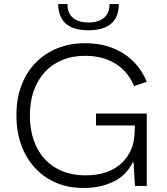

<svg xmlns="http://www.w3.org/2000/svg" viewBox="-20 -921 826 951"><path d="M397.5 10H393Q318 10 257.5 -16Q195 -43 151.5 -91.5Q107.5 -139.5 84.5 -205.5Q61.5 -270 61.5 -344.5V-353.5Q61.5 -434 86.5 -498.5Q112 -565 157.5 -611.5Q203.5 -657.5 265.5 -682.5Q328 -707 402 -707Q458.5 -707 507 -693.5Q555 -679.5 594 -654.5Q632.5 -629 661 -594Q689.5 -559 707 -516L644 -494.5Q630 -529 607.5 -557Q585 -584.5 554.5 -604Q524 -623.5 486 -634Q448 -644.5 402 -644.5Q337.5 -644.5 286.5 -623Q235.5 -601.5 200.5 -562.5Q165.5 -523.5 146.5 -469.5Q128 -415 128 -349Q128 -279.5 148 -224Q167.5 -169.5 203.5 -131Q239.5 -93 290 -72.5Q340.5 -52.5 402 -52.5Q547 -52.5 611.5 -147.5Q632.5 -178 640.5 -214Q648 -250 648 -299.5H455.5V-358.5H707V0H648.5L641.5 -117H637.5Q605.5 -52 541.5 -21Q476.5 10 397.5 10ZM418.5 -771Q365.5 -771 332.2 -787Q299 -803 283.5 -832.2Q268 -861.5 268 -901H314Q314 -868.5 327.5 -848.2Q341 -828 364.8 -818.8Q388.5 -809.5 418.5 -809.5Q448.5 -809.5 472 -818.8Q495.5 -828 509 -848.2Q522.5 -868.5 522.5 -901H568.5Q568.5 -855 550 -826.2Q531.5 -797.5 497.8 -784.2Q464 -771 418.5 -771Z"/></svg>

Font: Acari Sans Neue
Style: Regular
Weight: 400
Designer: Alfredo Marco Pradil (font), Cristiano Sobral (main changes)
Foundry: Hanken Design Co. (font), Cristiano Sobral (main changes)
Version: Version 2.459;March 19, 2022;FontCreator 14.0.0.2808 64-bit;